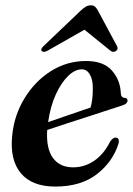

<svg xmlns="http://www.w3.org/2000/svg" viewBox="-20 -693 503 724"><path d="M426.5 -150Q404 -81 344 -35.2Q284 10.5 188.5 10.5Q100.5 10.5 58.5 -40Q16.5 -90.5 26 -182Q33.5 -259 72.8 -323Q112 -387 172.2 -425Q232.5 -463 304.5 -463Q370 -463 401.8 -427.2Q433.5 -391.5 435.5 -342Q436 -325 450 -324Q460.5 -323 461 -314Q461 -308.5 456.2 -303.5Q451.5 -298.5 438.5 -294.5Q423 -289.5 390 -278.8Q357 -268 315.5 -254.5Q274 -241 232.2 -227.5Q190.5 -214 158 -203Q153.5 -134 179.2 -98Q205 -62 256 -62Q299 -62 335.5 -87Q372 -112 395.5 -159.5Q406.5 -175 416.5 -174Q432.5 -173.5 426.5 -150ZM288.5 -431.5Q262.5 -431.5 236.8 -406.5Q211 -381.5 190.5 -337Q170 -292.5 161.5 -232.5Q200 -246 245.5 -261.5Q291 -277 321.5 -287.5Q325.5 -301 327.8 -318.8Q330 -336.5 330 -359.5Q330.5 -391.5 319.2 -411.5Q308 -431.5 288.5 -431.5ZM417 -500.5Q406.5 -493.5 395.5 -502.5L298.5 -581L160.5 -502.5Q145 -493.5 137.5 -500.5Q131.5 -507.5 144.5 -519.5L286 -654.5Q296 -663.5 304.2 -668.2Q312.5 -673 322.5 -673Q332 -673 337.8 -668.2Q343.5 -663.5 348.5 -654.5L421 -519.5Q427.5 -507.5 417 -500.5Z"/></svg>

Font: Fraunces 72pt S000 SemiBold
Style: Italic
Weight: 600
Italic angle: -16°
Version: Version 1.000; ttfautohint (v1.8.3)